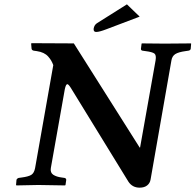

<svg xmlns="http://www.w3.org/2000/svg" viewBox="-20 -844 892 876"><path d="M223.1 -546.9Q218.8 -558.6 213.6 -567.4Q208.5 -576.2 200 -585.9Q191.4 -595.7 178.2 -602.1Q165 -608.4 147.9 -610.8L133.8 -612.8Q125 -614.7 124 -622.1L122.1 -645L124 -647Q277.8 -646 316.9 -646L617.2 -170.9H619.1L689.9 -568.8Q693.8 -592.8 684.3 -599.9Q674.8 -606.9 644 -610.8L629.9 -612.8Q623 -614.3 623 -621.1L626 -645L627.9 -646Q691.9 -645 731 -645L850.1 -646L852.1 -645L850.1 -621.1Q848.6 -614.3 839.8 -612.8L826.2 -610.8Q794.4 -606.4 780 -597.4Q765.6 -588.4 762.2 -568.8L667 -24.9Q664.1 -7.8 651.1 2.2Q638.2 12.2 617.2 12.2Q584 12.2 565.9 -15.1L303.2 -442.9Q292.5 -460 287.1 -460Q280.8 -460 275.9 -438L211.9 -77.1Q208.5 -56.2 223.1 -46.6Q237.8 -37.1 261.2 -34.2L274.9 -32.2Q282.2 -30.3 282.2 -22.9L278.8 0L276.9 2Q190.9 0 154.8 0L55.2 2L53.2 0L55.2 -22.9Q56.2 -28.8 64.9 -32.2L79.1 -34.2Q109.4 -38.1 122.6 -46.1Q135.7 -54.2 140.1 -77.1ZM559.1 -824.2 617.2 -768.1 463.9 -710Q433.1 -698.2 418.9 -698.2Q407.2 -698.2 407.2 -710V-712.9Q409.7 -729.5 421.9 -737.8Z"/></svg>

Font: Linux Libertine
Style: Bold Italic
Weight: 700
Italic angle: -11.5°
Designer: Philipp H. Poll
Foundry: Philipp H. Poll
Version: Version 4.0.5